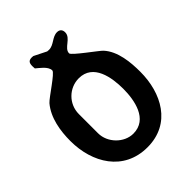

<svg xmlns="http://www.w3.org/2000/svg" viewBox="-241 -1023 1172 1172"><g transform="rotate(-45 345.0 -437.0)"><path d="M40 -353C40 -165 141 7 346 7C551 7 641 -168 641 -350C641 -431 632 -536 573 -600C557 -618 413 -719 413 -737C413 -782 487 -794 487 -845C487 -868 474 -881 452 -881C410 -881 384 -839 342 -839C338 -839 327 -840 327 -840L247 -880C246 -880 238 -881 235 -881C206 -881 199 -867 199 -840C199 -837 200 -823 200 -820C218 -804 267 -772 267 -736C267 -715 136 -633 113 -607C55 -538 40 -440 40 -353ZM347 -588C472 -588 494 -448 494 -350C494 -253 469 -113 344 -113C265 -113 193 -186 193 -267V-433C193 -520 264 -588 347 -588Z"/></g></svg>

Font: Asimov Print
Style: Regular
Weight: 500
Designer: Google
Version: Version 2.000980: 2014